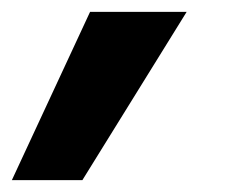

<svg xmlns="http://www.w3.org/2000/svg" viewBox="-119 -147 392 324"><path d="M33 -127H196L20 157H-99Z"/></svg>

Font: Red Hat Display Black
Style: Italic
Weight: 900
Italic angle: -12°
Designer: Pentagram / MCKL
Foundry: Pentagram / MCKL
Version: Version 1.003; Red Hat Display Black Italic